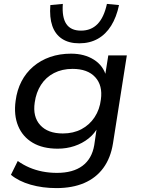

<svg xmlns="http://www.w3.org/2000/svg" viewBox="-20 -775 721 984"><path d="M269 189Q198 189 137 171.5Q76 154 36 121L71 50Q99 70 130.5 83.5Q162 97 197.5 104Q233 111 272 111Q354 111 402.5 75Q451 39 463 -31L477 -127H484Q466 -91 434 -65.5Q402 -40 361.5 -26.5Q321 -13 276 -13Q199 -13 147.5 -43.5Q96 -74 73 -129.5Q50 -185 60 -258Q67 -313 90 -357.5Q113 -402 150.5 -434Q188 -466 237 -483Q286 -500 344 -500Q413 -500 461.5 -469Q510 -438 524 -384H518L535 -491H630L559 -40Q547 35 509.5 86Q472 137 411.5 163Q351 189 269 189ZM302 -91Q356 -91 397.5 -113Q439 -135 465 -174.5Q491 -214 497 -265Q507 -337 468 -379.5Q429 -422 352 -422Q298 -422 256.5 -400.5Q215 -379 190 -340Q165 -301 158 -250Q147 -177 186 -134Q225 -91 302 -91ZM386 -553Q333 -553 298 -576Q263 -599 248 -642.5Q233 -686 238 -749L302 -755Q297 -686 320 -652Q343 -618 395 -618Q447 -618 480 -652Q513 -686 528 -755L590 -749Q577 -687 549.5 -643Q522 -599 481 -576Q440 -553 386 -553Z"/></svg>

Font: Nunito Sans 10pt SemiExpanded Medium
Style: Italic
Weight: 500
Width: 6
Italic angle: -9°
Designer: Vernon Adams
Foundry: Vernon Adams
Version: Version 3.101;gftools[0.9.27]